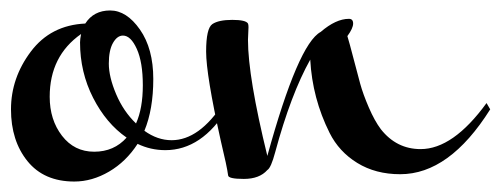

<svg xmlns="http://www.w3.org/2000/svg" viewBox="-20 -307 957 367"><path d="M240 -71Q253 -100 253 -144Q253 -188 241.5 -213.5Q230 -239 215 -239Q204 -239 196 -225Q188 -211 188 -185.5Q188 -160 202 -127Q216 -94 240 -71ZM75 -122Q75 -78 98.5 -47.5Q122 -17 160 -17Q198 -17 222 -44Q183 -71 158 -120Q133 -169 133 -226Q133 -232 135 -242Q75 -200 75 -122ZM122 40Q64 40 32.5 1Q1 -38 1 -98Q1 -158 39 -208.5Q77 -259 143 -262Q159 -287 190.5 -287Q222 -287 247.5 -250.5Q273 -214 273 -156Q273 -98 256 -57Q281 -39 308 -39Q361 -39 407 -110L415 -100Q366 -20 296 -20Q268 -20 243 -32Q221 2 188.5 21Q156 40 122 40Z M455 -255 454 -231Q454 -160 491 -9Q550 -223 593 -246Q622 -271 647 -271Q655 -271 655 -262Q655 -253 644 -238Q648 -225 655.5 -196Q663 -167 668.5 -147Q674 -127 685 -101.5Q696 -76 708 -60Q738 -22 784 -22Q846 -22 910 -110L917 -98Q839 26 745 26Q698 26 663 4.5Q628 -17 610 -53Q577 -119 573 -193Q536 -127 506 -16Q498 14 491 18Q476 35 446 35Q416 35 416 28Q414 12 402 -38Q374 -164 374 -208.5Q374 -253 386 -261Q398 -269 424 -269Q450 -269 454 -262Q455 -260 455 -255Z"/></svg>

Font: Mr Bedfort
Style: Regular
Weight: 400
Designer: Alejandro Paul
Foundry: Alejandro Paul
Version: Version 1.000